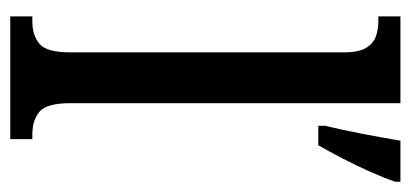

<svg xmlns="http://www.w3.org/2000/svg" viewBox="-233 -567 800 374"><g transform="rotate(90 167.0 -380.0)"><path d="M12 0V-43H22Q49 -43 65.5 -57Q82 -71 82 -117V-650Q82 -679 73 -693.5Q64 -708 50 -712.5Q36 -717 22 -717H12V-760H181V-117Q181 -71 197.5 -57Q214 -43 242 -43H251V0ZM225 -613Q233 -646 240.5 -685Q248 -724 254 -760H334V-750Q327 -729 315 -702Q303 -675 289 -648Q275 -621 263 -600H225Z"/></g></svg>

Font: Noto Serif Thai ExtraCondensed Medium
Style: Regular
Weight: 500
Width: 2
Designer: Monotype Design Team
Foundry: Monotype Imaging Inc.
Version: Version 2.002; ttfautohint (v1.8.4.7-5d5b)